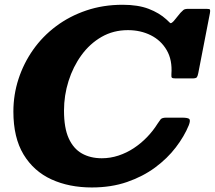

<svg xmlns="http://www.w3.org/2000/svg" viewBox="-20 -788 923 825"><path d="M791.5 -250.5Q799 -270.5 793.5 -276.5Q788 -282.5 760.5 -282.5H694.5Q676 -282.5 670 -275Q664 -267.5 657 -256.5Q638 -226 612 -199Q586 -172 555 -151.5Q524 -131 489 -119.5Q454 -108 417.5 -108Q368.5 -108 332 -128.5Q295.5 -149 275.2 -193.8Q255 -238.5 255 -312.5Q255 -378 274.5 -439.8Q294 -501.5 330 -551Q366 -600.5 416.5 -629.5Q467 -658.5 529.5 -658.5Q584 -658.5 628 -636.5Q672 -614.5 696.5 -572.2Q721 -530 716.5 -469.5Q715.5 -457 718.8 -454Q722 -451 736.5 -451H806Q822 -451 825.8 -456Q829.5 -461 832 -474L882 -731.5Q884 -743.5 882.2 -746.8Q880.5 -750 866.5 -750H789.5Q774 -750 768.2 -745.2Q762.5 -740.5 755.5 -733L726.5 -697.5Q714.5 -685 710.8 -689.5Q707 -694 695 -704.5Q664.5 -732.5 618.8 -750Q573 -767.5 507 -767.5Q423 -767.5 350.8 -743Q278.5 -718.5 220.8 -675.2Q163 -632 122.2 -574Q81.5 -516 59.5 -448.5Q37.5 -381 37.5 -308.5Q37.5 -196.5 81.2 -124.2Q125 -52 201 -17.2Q277 17.5 374.5 17.5Q458 17.5 526 -6Q594 -29.5 646.5 -68.2Q699 -107 735.5 -154.8Q772 -202.5 791.5 -250.5Z"/></svg>

Font: Besley ExtraBold
Style: Italic
Weight: 800
Italic angle: -13°
Designer: Owen Earl
Foundry: indestructible type*
Version: Version 2.001